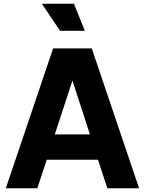

<svg xmlns="http://www.w3.org/2000/svg" viewBox="-20 -1003 772 1023"><path d="M263 -745H469L721 0H552L502 -152H229L179 0H11ZM459 -287 366 -574 272 -287ZM203 -983H374L432 -839H300Z"/></svg>

Font: Evergrow Sans 
Style: ExtraBold
Weight: 800
Foundry: 10Web
Version: Version 1.000